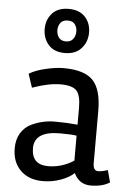

<svg xmlns="http://www.w3.org/2000/svg" viewBox="-56 -833 599 888"><g transform="rotate(5 243.5 -389.5)"><path d="M176 12Q111 12 72.5 -26Q34 -64 34 -128Q34 -170 52 -199Q70 -228 99 -242Q151 -267 208 -267Q265 -267 314 -262V-340Q314 -398 294.5 -419.5Q275 -441 220 -441Q165 -441 89 -414L68 -477Q97 -495 144.5 -506Q192 -517 227 -517Q324 -517 364 -475Q404 -433 404 -334V-91Q404 -56 428 -56Q444 -56 472 -65L487 -9Q453 13 399 13Q345 13 321 -38Q299 -17 259.5 -2.5Q220 12 176 12ZM195 -59Q258 -59 314 -95V-211Q290 -215 236 -215Q119 -215 118 -137Q118 -59 195 -59ZM303.5 -763Q330 -734 330 -691Q330 -648 303 -617.5Q276 -587 226 -587Q176 -587 150 -617Q124 -647 124 -690Q124 -733 150.5 -762.5Q177 -792 227 -792Q277 -792 303.5 -763ZM226.5 -641Q249 -641 260 -656Q271 -671 271 -690.5Q271 -710 260.5 -724Q250 -738 227.5 -738Q205 -738 194 -724Q183 -710 183 -690Q183 -670 193.5 -655.5Q204 -641 226.5 -641Z"/></g></svg>

Font: Rambla
Style: Regular
Weight: 400
Designer: Martin Sommaruga
Foundry: Martin Sommaruga
Version: Version 1.001